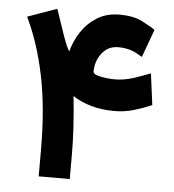

<svg xmlns="http://www.w3.org/2000/svg" viewBox="-49 -705 682 751"><g transform="rotate(5 291.5 -329.5)"><path d="M146 -659.2 180.2 -558.6Q190.4 -530.3 196 -517.8Q201.7 -505.4 207 -497.1Q217.3 -537.6 241.2 -574.2Q265.1 -610.8 302.7 -634.3Q340.3 -657.7 391.1 -657.7Q444.3 -657.7 479 -640.4Q513.7 -623 531.7 -609.9L491.7 -500.5Q481 -506.8 470 -512.9Q459 -519 445.3 -523.4Q435.5 -526.4 423.6 -528.3Q411.6 -530.3 396.5 -530.3Q356.9 -530.3 332.8 -499.3Q308.6 -468.3 308.6 -426.8Q308.6 -418.5 323.7 -413.3Q338.9 -408.2 358.9 -406Q378.9 -403.8 392.6 -403.8Q429.7 -403.8 465.3 -415.3Q501 -426.8 532.7 -439.5L548.8 -316.4Q515.1 -301.8 479 -291Q442.9 -280.3 402.8 -280.3Q350.6 -280.3 309.8 -292.5Q269 -304.7 238.8 -324.7Q245.6 -262.2 249 -203.4Q252.4 -144.5 252.4 -100.1V0H130.4V-101.6Q130.4 -266.6 104.5 -393.3Q78.6 -520 30.8 -618.2Z"/></g></svg>

Font: Vazir FD-WOL-UI
Style: Bold-FD-WOL-UI
Weight: 700
Designer: Saber Rastikerdar
Foundry: Saber Rastikerdar
Version: Version 30.0.0